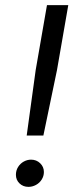

<svg xmlns="http://www.w3.org/2000/svg" viewBox="-20 -720 309 748"><path d="M119 -447 163 -700H246L202 -447L149 -192H84ZM42 -39Q42 -56 50.5 -69.5Q59 -83 72.5 -90.5Q86 -98 101 -98Q122 -98 136.5 -84Q151 -70 151 -50Q151 -34 142.5 -20.5Q134 -7 120 0.5Q106 8 91 8Q70 8 56 -5.5Q42 -19 42 -39Z"/></svg>

Font: Fixel Italic Variable 20240409 Display Thin
Style: Italic
Weight: 100
Italic angle: -10°
Designer: AlfaBravo + MacPaw
Foundry: Kyrylo Tkachov, Marchela Mozhyna, Serhii Makarenko, Maria Weinstein, Zakhar Kryvoshyya
Version: Version 1.211;Glyphs 3.2 (3225)